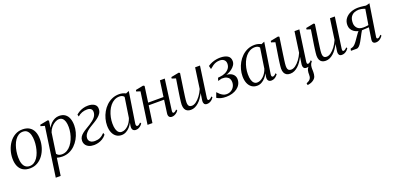

<svg xmlns="http://www.w3.org/2000/svg" viewBox="4 -1476 5464 2666"><g transform="rotate(-20 2736.0 -142.5)"><path d="M301.5 -535.5Q362 -535.5 402.8 -510.5Q443.5 -485.5 464.5 -438.5Q485.5 -391.5 485.5 -324Q485.5 -262.5 467.5 -203Q449.5 -143.5 415 -95.2Q380.5 -47 331.2 -18.5Q282 10 219 10Q158.5 10 117.2 -15Q76 -40 55 -87.2Q34 -134.5 34 -200Q34 -262.5 52.5 -322.5Q71 -382.5 106 -430.8Q141 -479 190.5 -507.2Q240 -535.5 301.5 -535.5ZM296 -503.5Q259.5 -503.5 230.2 -485Q201 -466.5 179 -434.5Q157 -402.5 142.8 -362.2Q128.5 -322 121.5 -278Q114.5 -234 114.5 -192Q114.5 -133.5 128.2 -95.8Q142 -58 167 -40Q192 -22 225 -22Q261.5 -22 290.5 -40.5Q319.5 -59 341 -90.5Q362.5 -122 376.8 -162Q391 -202 398.2 -245.2Q405.5 -288.5 405.5 -329.5Q405.5 -379 394.8 -418.2Q384 -457.5 360.2 -480.5Q336.5 -503.5 296 -503.5Z M508.5 253.5 613 -474.5 553.5 -491.5 557.5 -511 674.5 -533.5 691.5 -523.5 677 -421Q694.5 -455.5 720.2 -481.8Q746 -508 777.8 -522.8Q809.5 -537.5 843 -537.5Q897 -537.5 931.5 -512.8Q966 -488 982.2 -444Q998.5 -400 998.5 -342.5Q998.5 -294 985.2 -244.2Q972 -194.5 946.2 -149Q920.5 -103.5 884 -67.8Q847.5 -32 800 -11.2Q752.5 9.5 696 9.5Q676 9.5 655.8 6.2Q635.5 3 617.5 -2L581 253.5ZM625.5 -57Q636.5 -41 655.5 -31.5Q674.5 -22 701 -22Q743 -22 777.5 -42Q812 -62 838.2 -95.8Q864.5 -129.5 882.5 -171.5Q900.5 -213.5 909.5 -258.8Q918.5 -304 918.5 -346.5Q918.5 -394.5 908 -427.5Q897.5 -460.5 877.8 -478Q858 -495.5 829 -495.5Q798 -495.5 765.8 -477Q733.5 -458.5 707.8 -427.2Q682 -396 669 -357Z M1165.5 10Q1120.5 10 1089 -5Q1057.5 -20 1041.8 -46Q1026 -72 1027 -105Q1028 -136 1043.2 -159.5Q1058.5 -183 1083 -202.2Q1107.5 -221.5 1137.8 -239.5Q1168 -257.5 1199.5 -277Q1256.5 -312.5 1285 -346.8Q1313.5 -381 1315 -422Q1316 -444.5 1307 -459.2Q1298 -474 1281 -481.2Q1264 -488.5 1240 -488.5Q1198.5 -488.5 1162.5 -474.8Q1126.5 -461 1099.5 -436L1091 -466Q1110 -483.5 1136.2 -499Q1162.5 -514.5 1196 -524.5Q1229.5 -534.5 1269.5 -534.5Q1328.5 -534.5 1364 -510Q1399.5 -485.5 1397 -438Q1396 -403.5 1378.8 -376.8Q1361.5 -350 1334.2 -328Q1307 -306 1274.8 -286.5Q1242.5 -267 1210.5 -247.5Q1182 -230.5 1158.2 -209.8Q1134.5 -189 1120 -165Q1105.5 -141 1104.5 -114Q1103.5 -94 1113 -76.8Q1122.5 -59.5 1143 -49.2Q1163.5 -39 1194 -39Q1239.5 -39 1272.8 -54.5Q1306 -70 1340.5 -106L1349 -76.5Q1324 -44 1292.5 -25.2Q1261 -6.5 1228.2 1.8Q1195.5 10 1165.5 10Z M1802.5 -76.5Q1799 -53 1805.2 -43.8Q1811.5 -34.5 1822.5 -34.5Q1831.5 -34.5 1844.2 -42.5Q1857 -50.5 1870 -66L1881 -48Q1876 -40 1862.8 -26Q1849.5 -12 1829.2 -0.8Q1809 10.5 1783.5 10.5Q1755 10.5 1740 -7.5Q1725 -25.5 1729 -61.5L1737.5 -113.5Q1722 -80.5 1697 -52.2Q1672 -24 1640.2 -6.8Q1608.5 10.5 1573.5 10.5Q1527 10.5 1493.8 -13.2Q1460.5 -37 1442.8 -80Q1425 -123 1425 -182.5Q1425 -231 1438.2 -281Q1451.5 -331 1477 -376.5Q1502.5 -422 1539.8 -458Q1577 -494 1624.8 -515Q1672.5 -536 1730.5 -536Q1756 -536 1780.8 -529.8Q1805.5 -523.5 1826 -512L1873 -531.5ZM1791 -474Q1781.5 -488 1764.2 -496Q1747 -504 1723.5 -504Q1681.5 -504 1647 -485.2Q1612.5 -466.5 1586 -434.2Q1559.5 -402 1541.5 -360.8Q1523.5 -319.5 1514 -274Q1504.5 -228.5 1504.5 -183.5Q1504.5 -132 1515 -98.2Q1525.5 -64.5 1544.2 -48Q1563 -31.5 1588 -31.5Q1613.5 -31.5 1637.8 -43Q1662 -54.5 1683 -74.8Q1704 -95 1720 -121.2Q1736 -147.5 1746 -177.5Z M2340.5 -68Q2338.5 -50 2342.8 -42.2Q2347 -34.5 2354 -34.5Q2363.5 -34.5 2375.8 -41.2Q2388 -48 2402.5 -65L2413 -47Q2405 -34.5 2390.5 -21.2Q2376 -8 2356.8 1.2Q2337.5 10.5 2315 10.5Q2299 10.5 2286.8 3.5Q2274.5 -3.5 2268.5 -18.8Q2262.5 -34 2266 -57.5L2292.5 -250H2065L2029.5 0H1957L2024.5 -471L1967 -489.5L1971 -510.5L2085.5 -533L2103.5 -522.5L2070.5 -287.5H2297.5L2330 -522.5H2401.5Z M2595.5 10.5Q2565 10.5 2543 -1.2Q2521 -13 2509.2 -37.5Q2497.5 -62 2497.5 -100Q2497.5 -113.5 2500.2 -138.8Q2503 -164 2507 -193.2Q2511 -222.5 2514.8 -248Q2518.5 -273.5 2520.5 -285.5L2549.5 -471L2491.5 -489.5L2495 -510.5L2611 -533L2627.5 -523L2591.5 -278.5Q2589.5 -261.5 2586 -238.5Q2582.5 -215.5 2579.2 -191Q2576 -166.5 2573.8 -145Q2571.5 -123.5 2571.5 -109.5Q2571.5 -83 2577.8 -67.2Q2584 -51.5 2596.8 -45Q2609.5 -38.5 2628 -38.5Q2657.5 -38.5 2690.5 -62Q2723.5 -85.5 2754.5 -126.8Q2785.5 -168 2808 -220.5L2851 -525H2923L2859 -74Q2856.5 -56 2859.5 -45.2Q2862.5 -34.5 2873.5 -34.5Q2883.5 -34.5 2896.5 -42.5Q2909.5 -50.5 2925 -68L2934.5 -50Q2928 -39 2913.8 -24.8Q2899.5 -10.5 2879.5 -0.2Q2859.5 10 2835 10Q2804.5 10 2793.8 -8.5Q2783 -27 2785 -49Q2785 -52 2786.8 -65Q2788.5 -78 2791.2 -95.8Q2794 -113.5 2796.5 -131Q2799 -148.5 2801 -160.5L2800 -161Q2781.5 -125.5 2759.8 -94.2Q2738 -63 2712.2 -39.8Q2686.5 -16.5 2657.5 -3Q2628.5 10.5 2595.5 10.5Z M3118.5 8Q3074.5 8 3045.2 0.2Q3016 -7.5 3000.2 -16.2Q2984.5 -25 2981.5 -27L3008.5 -100.5Q3024 -82.5 3043.2 -65.2Q3062.5 -48 3085.8 -36.5Q3109 -25 3135.5 -25Q3172.5 -25 3201.8 -42Q3231 -59 3248.2 -88.8Q3265.5 -118.5 3265.5 -156Q3266 -181.5 3255 -204Q3244 -226.5 3217.2 -240Q3190.5 -253.5 3143 -252L3087.5 -237.5L3100.5 -280.5L3128.5 -283.5Q3175.5 -287.5 3211.8 -305.2Q3248 -323 3269 -352.2Q3290 -381.5 3290 -419.5Q3290 -457 3266.2 -477.5Q3242.5 -498 3203.5 -498Q3173.5 -498 3149 -490.2Q3124.5 -482.5 3101.2 -466.8Q3078 -451 3050 -427L3038 -477Q3068.5 -498 3099.8 -510Q3131 -522 3161.8 -527.5Q3192.5 -533 3220 -533Q3291 -533 3331.2 -508Q3371.5 -483 3371.5 -428.5Q3371.5 -397 3354 -370Q3336.5 -343 3307.8 -321.5Q3279 -300 3243.5 -285.8Q3208 -271.5 3172.5 -265.5L3183 -277Q3237 -282 3273.8 -268.8Q3310.5 -255.5 3329.8 -229.2Q3349 -203 3349 -169Q3349 -128 3331 -95.2Q3313 -62.5 3281.5 -39.5Q3250 -16.5 3208.2 -4.2Q3166.5 8 3118.5 8Z M3804 -76.5Q3800.5 -53 3806.8 -43.8Q3813 -34.5 3824 -34.5Q3833 -34.5 3845.8 -42.5Q3858.5 -50.5 3871.5 -66L3882.5 -48Q3877.5 -40 3864.2 -26Q3851 -12 3830.8 -0.8Q3810.5 10.5 3785 10.5Q3756.5 10.5 3741.5 -7.5Q3726.5 -25.5 3730.5 -61.5L3739 -113.5Q3723.5 -80.5 3698.5 -52.2Q3673.5 -24 3641.8 -6.8Q3610 10.5 3575 10.5Q3528.5 10.5 3495.2 -13.2Q3462 -37 3444.2 -80Q3426.5 -123 3426.5 -182.5Q3426.5 -231 3439.8 -281Q3453 -331 3478.5 -376.5Q3504 -422 3541.2 -458Q3578.5 -494 3626.2 -515Q3674 -536 3732 -536Q3757.5 -536 3782.2 -529.8Q3807 -523.5 3827.5 -512L3874.5 -531.5ZM3792.5 -474Q3783 -488 3765.8 -496Q3748.5 -504 3725 -504Q3683 -504 3648.5 -485.2Q3614 -466.5 3587.5 -434.2Q3561 -402 3543 -360.8Q3525 -319.5 3515.5 -274Q3506 -228.5 3506 -183.5Q3506 -132 3516.5 -98.2Q3527 -64.5 3545.8 -48Q3564.5 -31.5 3589.5 -31.5Q3615 -31.5 3639.2 -43Q3663.5 -54.5 3684.5 -74.8Q3705.5 -95 3721.5 -121.2Q3737.5 -147.5 3747.5 -177.5Z M4235.5 241.5 4229.5 214Q4252 204 4267.2 194.2Q4282.5 184.5 4292 168Q4305 146 4303.5 114Q4302 82 4308.5 51.5Q4313 30.5 4327 13Q4341 -4.5 4349 -15.5L4398 -44Q4379.5 -23 4374.5 2.8Q4369.5 28.5 4370 52.5Q4370.5 64.5 4371 76.5Q4371.5 88.5 4371 99Q4371 133 4362 160.8Q4353 188.5 4323.5 209.5Q4307.5 221 4288.2 228.5Q4269 236 4235.5 241.5ZM4064 10.5Q4033.5 10.5 4011.5 -1.2Q3989.5 -13 3977.8 -37.5Q3966 -62 3966 -100Q3966 -113.5 3968.8 -138.8Q3971.5 -164 3975.5 -193.2Q3979.5 -222.5 3983.2 -248Q3987 -273.5 3989 -285.5L4018 -471L3960 -489.5L3963.5 -510.5L4079.5 -533L4096 -523L4060 -278.5Q4058 -261.5 4054.5 -238.5Q4051 -215.5 4047.8 -191Q4044.5 -166.5 4042.2 -145Q4040 -123.5 4040 -109.5Q4040 -83 4046.2 -67.2Q4052.5 -51.5 4065.2 -45Q4078 -38.5 4096.5 -38.5Q4126 -38.5 4159 -62Q4192 -85.5 4223 -126.8Q4254 -168 4276.5 -220.5L4319.5 -525H4391.5L4327.5 -74Q4325 -56 4328 -45.2Q4331 -34.5 4342 -34.5Q4352 -34.5 4365 -42.5Q4378 -50.5 4393.5 -68L4403 -50Q4396.5 -39 4382.2 -24.8Q4368 -10.5 4348 -0.2Q4328 10 4303.5 10Q4273 10 4262.2 -8.5Q4251.5 -27 4253.5 -49Q4253.5 -52 4255.2 -65Q4257 -78 4259.8 -95.8Q4262.5 -113.5 4265 -131Q4267.5 -148.5 4269.5 -160.5L4268.5 -161Q4250 -125.5 4228.2 -94.2Q4206.5 -63 4180.8 -39.8Q4155 -16.5 4126 -3Q4097 10.5 4064 10.5Z M4588 10.5Q4557.5 10.5 4535.5 -1.2Q4513.5 -13 4501.8 -37.5Q4490 -62 4490 -100Q4490 -113.5 4492.8 -138.8Q4495.5 -164 4499.5 -193.2Q4503.5 -222.5 4507.2 -248Q4511 -273.5 4513 -285.5L4542 -471L4484 -489.5L4487.5 -510.5L4603.5 -533L4620 -523L4584 -278.5Q4582 -261.5 4578.5 -238.5Q4575 -215.5 4571.8 -191Q4568.5 -166.5 4566.2 -145Q4564 -123.5 4564 -109.5Q4564 -83 4570.2 -67.2Q4576.5 -51.5 4589.2 -45Q4602 -38.5 4620.5 -38.5Q4650 -38.5 4683 -62Q4716 -85.5 4747 -126.8Q4778 -168 4800.5 -220.5L4843.5 -525H4915.5L4851.5 -74Q4849 -56 4852 -45.2Q4855 -34.5 4866 -34.5Q4876 -34.5 4889 -42.5Q4902 -50.5 4917.5 -68L4927 -50Q4920.5 -39 4906.2 -24.8Q4892 -10.5 4872 -0.2Q4852 10 4827.5 10Q4797 10 4786.2 -8.5Q4775.5 -27 4777.5 -49Q4777.5 -52 4779.2 -65Q4781 -78 4783.8 -95.8Q4786.5 -113.5 4789 -131Q4791.5 -148.5 4793.5 -160.5L4792.5 -161Q4774 -125.5 4752.2 -94.2Q4730.5 -63 4704.8 -39.8Q4679 -16.5 4650 -3Q4621 10.5 4588 10.5Z M5423.5 -70 5433 -53.5Q5426 -42.5 5411.5 -27.5Q5397 -12.5 5376.5 -1.5Q5356 9.5 5329 9.5Q5305.5 9.5 5292.2 -4.5Q5279 -18.5 5281.5 -44.5L5308.5 -222Q5297 -221 5277.5 -220Q5258 -219 5238 -218Q5218 -217 5204 -216Q5192.5 -197.5 5180 -174.5Q5167.5 -151.5 5154.5 -125.8Q5141.5 -100 5126 -74Q5105.5 -38 5086.2 -19Q5067 0 5047.5 0H4962.5L4968.5 -29.5L4997.5 -38Q5015 -43.5 5033 -61.5Q5051 -79.5 5068.8 -104.2Q5086.5 -129 5103.8 -154.5Q5121 -180 5137 -201.2Q5153 -222.5 5167 -232.5L5189 -219Q5164 -218.5 5137.8 -226.5Q5111.5 -234.5 5088.8 -251Q5066 -267.5 5051.8 -293Q5037.5 -318.5 5037.5 -352.5Q5037.5 -408.5 5068 -448.2Q5098.5 -488 5149 -509Q5199.5 -530 5260.5 -530Q5278.5 -530 5299 -528.2Q5319.5 -526.5 5338.8 -524Q5358 -521.5 5373.5 -519L5429.5 -533L5356.5 -64Q5354 -48.5 5358.8 -41.8Q5363.5 -35 5372 -35Q5383.5 -35 5395.8 -44Q5408 -53 5423.5 -70ZM5312.5 -253.5 5349.5 -480Q5342.5 -483.5 5328.5 -488.2Q5314.5 -493 5296.2 -496.5Q5278 -500 5259.5 -500Q5226.5 -500 5194 -487.8Q5161.5 -475.5 5140 -443.8Q5118.5 -412 5118.5 -353Q5118.5 -310 5147 -278Q5175.5 -246 5234.5 -246Q5251.5 -246 5266.5 -247Q5281.5 -248 5293.8 -249.8Q5306 -251.5 5312.5 -253.5Z"/></g></svg>

Font: Merriweather 96pt Light
Style: Italic
Weight: 300
Italic angle: -7.8°
Version: Version 2.101